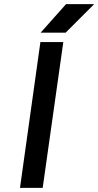

<svg xmlns="http://www.w3.org/2000/svg" viewBox="-20 -902 472 922"><path d="M76 0H185L284 -700H174ZM175 -745H295L432 -882H297Z"/></svg>

Font: Unageo
Style: SemiBold-Italic
Weight: 600
Designer: Richard Sepsi
Foundry: Richard Sepsi
Version: Version 2.000